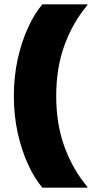

<svg xmlns="http://www.w3.org/2000/svg" viewBox="-20 -780 432 888"><path d="M176 88Q140 46 110 -19Q80 -84 62 -165Q44 -246 44 -336Q44 -426 62 -507Q80 -588 110 -653Q140 -718 176 -760H384V-756Q318 -678 279 -573Q240 -468 240 -336Q240 -204 279 -99Q318 6 384 84V88Z"/></svg>

Font: Kufam Black
Style: Regular
Weight: 900
Designer: Wael Morcos, Artur Schmal
Foundry: Original Type
Version: Version 1.301; ttfautohint (v1.8.3)